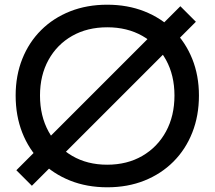

<svg xmlns="http://www.w3.org/2000/svg" viewBox="-20 -784 912 816"><path d="M746.5 -757.5 812.5 -691.5 115.5 5.5 49.5 -60.5ZM436 12Q349.5 12 278 -16.5Q206.5 -45 154.5 -97Q102.5 -149 74.5 -220.5Q46.5 -292 46.5 -378Q46.5 -463 74.8 -533.8Q103 -604.5 154.8 -656Q206.5 -707.5 278 -735.8Q349.5 -764 435.5 -764Q522 -764 593.5 -735.8Q665 -707.5 716.8 -656Q768.5 -604.5 797 -533.8Q825.5 -463 825.5 -378Q825.5 -292 797.2 -220.5Q769 -149 717 -97Q665 -45 593.8 -16.5Q522.5 12 436 12ZM435.5 -84Q520.5 -84 585 -121.5Q649.5 -159 685.5 -225.2Q721.5 -291.5 721.5 -378Q721.5 -464 685.5 -529.5Q649.5 -595 585 -631.5Q520.5 -668 436 -668Q351 -668 286.8 -631.5Q222.5 -595 186.2 -529.5Q150 -464 150 -378Q150 -291.5 186.2 -225.2Q222.5 -159 286.8 -121.5Q351 -84 435.5 -84Z"/></svg>

Font: Hepta Slab Medium
Style: Regular
Weight: 500
Designer: Michael LaGattuta
Foundry: Michael LaGattuta
Version: Version 1.102